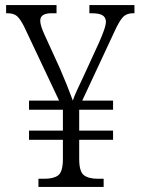

<svg xmlns="http://www.w3.org/2000/svg" viewBox="-20 -734 553 754"><path d="M131 0V-32H154Q190 -32 208 -45Q226 -58 227 -105V-185H94V-221H227V-303H94V-339H212L75 -629Q60 -659 47 -670.5Q34 -682 9 -682H4V-714H202V-682H183Q138 -682 138 -653Q138 -642 143 -627Q148 -612 156 -595L215 -466Q229 -434 243 -399Q257 -364 266 -339Q271 -355 283 -381Q295 -407 307 -432L369 -567Q381 -594 388.5 -615.5Q396 -637 396 -650Q395 -666 382.5 -674Q370 -682 338 -682H331V-714H508V-682H502Q477 -682 462.5 -666.5Q448 -651 429 -609L303 -339H424V-303H291V-221H424V-185H291V-110Q291 -60 309.5 -46Q328 -32 364 -32H387V0Z"/></svg>

Font: Noto Serif Tamil SemiCondensed Light
Style: Italic
Weight: 300
Width: 4
Italic angle: -12°
Designer: Indian Type Foundry, Tom Grace, and the Monotype Design Team
Foundry: Monotype Imaging Inc.
Version: Version 2.003; ttfautohint (v1.8.4.7-5d5b)